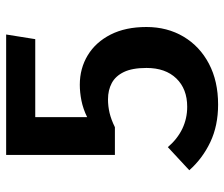

<svg xmlns="http://www.w3.org/2000/svg" viewBox="-73 -659 746 640"><g transform="rotate(-90 300.0 -339.0)"><path d="M505 -691.5 489.5 -594.5H229.5V-421.5Q257 -435 284.5 -440.5Q312 -446 337.5 -446Q392 -446 435.8 -419.5Q479.5 -393 504.8 -343.2Q530 -293.5 530 -224Q530 -154.5 497.8 -100.2Q465.5 -46 407.5 -15.5Q349.5 15 271.5 15Q201 15 146.2 -11Q91.5 -37 52.5 -81L129.5 -152.5Q157 -120.5 191 -104.2Q225 -88 264 -88Q323.5 -88 358.5 -124.2Q393.5 -160.5 393.5 -223.5Q393.5 -271 380 -299Q366.5 -327 343 -339.5Q319.5 -352 289 -352Q266 -352 243.8 -346.8Q221.5 -341.5 196 -329H103.5V-691.5Z"/></g></svg>

Font: Fira Code Light SemiBold
Style: Regular
Weight: 600
Monospace: yes
Version: Version 5.002